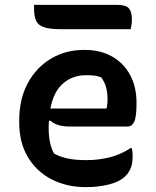

<svg xmlns="http://www.w3.org/2000/svg" viewBox="-20 -755 640 789"><path d="M326 -550Q394 -550 442 -522Q490 -494 515.5 -445.5Q541 -397 541 -333V-329Q541 -274 531.5 -254.5Q522 -235 505 -235H266Q213 -235 186 -260L181 -257Q180 -246 180 -235V-228Q180 -164 202 -124Q228 -110 259 -103.5Q290 -97 335 -97Q386 -97 431 -108.5Q476 -120 516 -146H522Q525 -131 525 -113Q525 -84 517.5 -65Q510 -46 496 -32Q472 -8 428 3Q384 14 334 14Q254 14 192 -18Q130 -50 94.5 -109.5Q59 -169 59 -252V-260Q59 -348 94 -413Q129 -478 189.5 -514Q250 -550 326 -550ZM334 -446Q278 -446 239 -412Q200 -378 187 -309H418Q420 -318 421 -327.5Q422 -337 422 -346Q422 -374 416 -396Q410 -418 396 -437Q383 -442 370 -444Q357 -446 334 -446ZM120 -735H463Q497 -735 509.5 -721Q522 -707 522 -676Q522 -665 520.5 -654Q519 -643 517 -635H230Q185 -635 161 -643Q137 -651 128.5 -669.5Q120 -688 120 -718Z"/></svg>

Font: Recursive Sn Csl St SmB
Style: Regular
Weight: 600
Version: Version 1.079;hotconv 1.0.112;makeotfexe 2.5.65598; ttfautoh